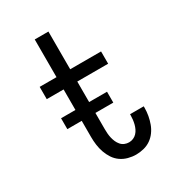

<svg xmlns="http://www.w3.org/2000/svg" viewBox="-180 -838 859 948"><g transform="rotate(-30 250.0 -363.5)"><path d="M316 8Q294 8 271.5 2Q249 -4 230.5 -17Q212 -30 199.5 -49Q187 -68 179.5 -89.5Q172 -111 169 -133.5Q166 -156 166 -179V-450H70V-520H166V-735H244V-520H420V-450H244V-179Q244 -166 245 -153Q246 -140 249 -127.5Q252 -115 257 -103.5Q262 -92 270.5 -82Q279 -72 291 -67Q303 -62 316 -62Q329 -62 340.5 -67Q352 -72 360.5 -81Q369 -90 374.5 -101.5Q380 -113 383 -125Q386 -137 387.5 -149.5Q389 -162 389 -174V-180H467V-171Q467 -149 463 -127Q459 -105 451.5 -84.5Q444 -64 431 -46Q418 -28 400 -15.5Q382 -3 360 2.5Q338 8 316 8ZM84 -271V-333H346V-271Z"/></g></svg>

Font: Iosevka
Style: Regular
Weight: 400
Monospace: yes
Designer: Belleve Invis
Foundry: Belleve Invis
Version: Version 33.2.3; ttfautohint (v1.8.4)